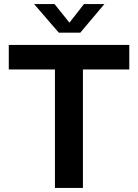

<svg xmlns="http://www.w3.org/2000/svg" viewBox="-20 -920 675 940"><path d="M23 -700V-580H249V0H386V-580H613V-700ZM373 -760 491 -900H391L320 -809L247 -900H147L268 -760Z"/></svg>

Font: Goli SemiBold
Style: Regular
Weight: 600
Designer: jaikishan Patel
Foundry: MagicType
Version: Version 1.000;Glyphs 3.2 (3242)